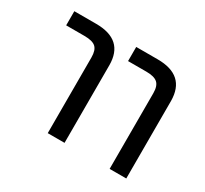

<svg xmlns="http://www.w3.org/2000/svg" viewBox="-113 -686 906 850"><g transform="rotate(30 339.5 -261.0)"><path d="M44.9 -452.1V-524.4H156.2Q298.8 -524.4 298.8 -394.5V2H212.9V-384.8Q212.9 -421.9 196.3 -437Q179.7 -452.1 138.7 -452.1ZM361.3 -452.1V-524.4H470.7Q613.3 -524.4 614.3 -394.5V2H529.3V-384.8Q529.3 -421.9 512.2 -437Q495.1 -452.1 455.1 -452.1Z"/></g></svg>

Font: Gen Shin Gothic Regular
Style: Regular
Weight: 400
Designer: [Source Han Sans]
Ryoko NISHIZUKA  (kana & ideographs); Paul D. Hunt (Latin, Greek & Cyrillic); Wenlong ZHANG  (bopomofo
Version: Version 1.002.20150607